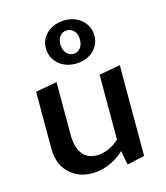

<svg xmlns="http://www.w3.org/2000/svg" viewBox="-105 -766 738 856"><g transform="rotate(-15 263.5 -338.0)"><path d="M216 6Q152 6 110 -35Q68 -76 68 -148V-410L167 -428V-183Q167 -128 190 -97Q213 -66 257 -66Q280 -66 304.5 -75Q329 -84 350.5 -101.5Q372 -119 386 -146L418 -122Q393 -80 360.5 -51.5Q328 -23 291 -8.5Q254 6 216 6ZM378 9 361 -83V-410L459 -428V-9ZM271 -485Q239 -485 214 -498Q189 -511 174.5 -534Q160 -557 160 -586Q160 -615 175 -637Q190 -659 215.5 -672Q241 -685 274 -685Q305 -685 330 -672Q355 -659 369.5 -636Q384 -613 384 -584Q384 -556 369 -533Q354 -510 328.5 -497.5Q303 -485 271 -485ZM273 -530Q292 -530 304.5 -545Q317 -560 317 -584Q317 -609 304.5 -624Q292 -639 272 -639Q252 -639 239.5 -624.5Q227 -610 227 -586Q227 -562 240 -546Q253 -530 273 -530Z"/></g></svg>

Font: Ysabeau Office SemiBold
Style: Regular
Weight: 600
Designer: Christian Thalmann (Catharsis Fonts)
Version: Version 2.001;gftools[0.9.30]; featfreeze: tnum,lnum,ss02